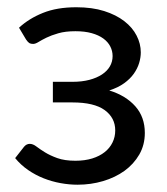

<svg xmlns="http://www.w3.org/2000/svg" viewBox="-20 -505 463 532"><path d="M32.7 -428.2Q60.1 -453.6 98.9 -469.2Q137.7 -484.9 191.4 -484.9Q235.4 -484.9 268.6 -474.4Q301.8 -463.9 324.5 -446.3Q347.2 -428.7 358.6 -406.2Q370.1 -383.8 370.1 -359.9Q370.1 -345.7 365.5 -330.3Q360.8 -314.9 350.6 -300.5Q340.3 -286.1 323.7 -274.2Q307.1 -262.2 282.7 -254.4Q328.6 -240.2 355 -210.4Q381.3 -180.7 381.3 -136.7Q381.3 -103.5 366 -76.9Q350.6 -50.3 325 -31.7Q299.3 -13.2 265.6 -3.2Q231.9 6.8 194.8 6.8Q171.9 6.8 147.7 2.4Q123.5 -2 100.8 -11Q78.1 -20 57.9 -33.9Q37.6 -47.9 22 -66.9L46.4 -98.1Q53.2 -106.4 62.5 -106.4Q71.3 -106.4 80.8 -99.1Q90.3 -91.8 104.5 -83Q118.7 -74.2 138.9 -66.9Q159.2 -59.6 189 -59.6Q214.8 -59.6 235.4 -65.9Q255.9 -72.3 270 -83.5Q284.2 -94.7 291.7 -110.1Q299.3 -125.5 299.3 -143.6Q299.3 -178.7 270 -200Q240.7 -221.2 180.7 -221.2H126.5V-278.3H180.7Q207 -278.3 227.5 -283.7Q248 -289.1 262.5 -298.6Q276.9 -308.1 284.4 -321Q292 -334 292 -349.6Q292 -363.8 285.6 -376.2Q279.3 -388.7 266.4 -398.2Q253.4 -407.7 234.1 -413.1Q214.8 -418.5 189 -418.5Q161.1 -418.5 141.6 -412.8Q122.1 -407.2 108.6 -400.6Q95.2 -394 86.7 -388.7Q78.1 -383.3 71.8 -383.3Q65.4 -383.3 61.5 -385.5Q57.6 -387.7 52.2 -395.5Z"/></svg>

Font: Carlito
Style: Regular
Weight: 400
Designer: Lukasz Dziedzic
Foundry: tyPoland Lukasz Dziedzic
Version: Version 1.104